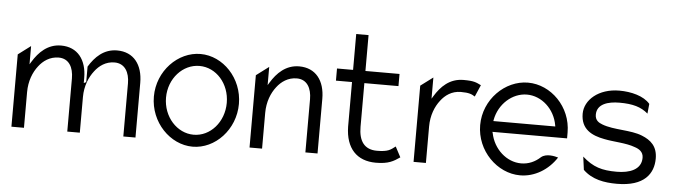

<svg xmlns="http://www.w3.org/2000/svg" viewBox="-43 -798 3435 976"><g transform="rotate(5 1674.0 -310.5)"><path d="M99 -10V-192C99 -249 118 -295 143 -327C165 -356 199 -381 244 -381C297 -381 320 -337 320 -281V-10H384V-192C384 -249 404 -295 429 -327C451 -356 484 -381 529 -381C582 -381 606 -337 606 -281V-10H668V-289C668 -382 621 -443 537 -443C469 -443 425 -399 394 -348V-269L382 -263V-289C382 -382 335 -443 251 -443C183 -443 138 -398 107 -347L99 -334V-427L35 -379V-10Z M961 11C1076 11 1177 -95 1177 -226C1177 -357 1076 -462 961 -462C846 -462 743 -357 743 -226C743 -95 846 11 961 11ZM961 -401C1046 -401 1115 -324 1115 -226C1115 -128 1046 -50 961 -50C876 -50 805 -128 805 -226C805 -324 876 -401 961 -401Z M1314 -10V-192C1314 -249 1333 -295 1358 -327C1380 -356 1414 -381 1459 -381C1512 -381 1535 -337 1535 -281V-10H1597V-289C1597 -382 1550 -443 1466 -443C1398 -443 1353 -398 1322 -347L1314 -334V-427L1250 -379V-10Z M1740 -387V-159C1742 -49 1799 11 1896 11C1961 11 1986 -5 2018 -27L1990 -80C1965 -61 1953 -50 1896 -50C1832 -50 1803 -92 1803 -164V-387H1977V-449H1803V-632H1740V-449H1658V-387Z M2150 -10V-196C2150 -253 2169 -299 2194 -331C2216 -360 2249 -385 2296 -385C2337 -385 2351 -379 2368 -368L2394 -428C2369 -440 2359 -447 2304 -447C2233 -447 2189 -402 2158 -351L2150 -338V-446L2087 -399V-10Z M2632 11C2706 11 2775 -31 2817 -96C2801 -101 2756 -112 2730 -90C2703 -65 2670 -50 2632 -50C2558 -50 2491 -110 2475 -191L2473 -197H2854V-227C2854 -358 2749 -462 2632 -462C2515 -462 2408 -357 2408 -226C2408 -95 2515 11 2632 11ZM2474 -258C2489 -340 2557 -401 2632 -401C2707 -401 2774 -340 2788 -258L2789 -252H2473Z M3043 -210C3091 -200 3155 -200 3200 -183C3222 -176 3245 -163 3245 -132C3245 -71 3185 -50 3120 -50C3044 -50 2999 -63 2944 -112L2953 -45C2999 0 3061 11 3126 11C3266 11 3312 -57 3312 -134C3312 -197 3277 -226 3232 -244C3174 -268 3087 -260 3027 -283C3008 -290 2989 -301 2989 -330C2989 -385 3046 -401 3104 -401C3172 -401 3214 -389 3250 -358L3255 -408C3223 -446 3158 -462 3098 -462C2992 -462 2922 -399 2922 -329C2922 -249 2979 -222 3043 -210Z"/></g></svg>

Font: Charger Pro
Style: LitNar
Weight: 300
Designer: Jasper
Foundry: Cannot Into Space Fonts
Version: Version 1.09